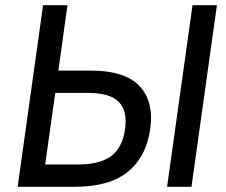

<svg xmlns="http://www.w3.org/2000/svg" viewBox="-20 -720 870 740"><path d="M146 -700H240L205 -448H330Q462 -448 518 -388Q574 -328 559 -223Q544 -116 473 -58Q402 0 267 0H48ZM193 -362 154 -86H279Q368 -86 410.5 -120Q453 -154 462 -223Q472 -291 438.5 -326.5Q405 -362 318 -362ZM722 -700H816L718 0H624Z"/></svg>

Font: Retni Sans Medium
Style: Italic
Weight: 500
Italic angle: -8°
Designer: Vitaly Kuzmin
Foundry: ParaType Ltd.
Version: Version 1.00;June 10, 2019;FontCreator 11.5.0.2425 64-bit; t